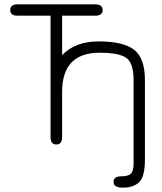

<svg xmlns="http://www.w3.org/2000/svg" viewBox="-20 -656 743 881"><path d="M60 -636H417Q451 -636 451 -610Q451 -584 417 -584H265V-403Q325 -466 433 -466Q545 -466 595 -428Q645 -390 645 -288V76Q645 154 619 179.5Q593 205 544 205Q501 205 501 179Q501 153 536 153Q570 153 581.5 140Q593 127 593 93V-287Q593 -366 560 -390Q527 -414 437 -414Q265 -414 265 -234V-28Q265 7 239 7Q212 7 212 -27V-584H60Q27 -584 27 -610Q27 -636 60 -636Z"/></svg>

Font: Jura
Style: Regular
Weight: 400
Designer: Daniel Johnson, Alexei Vanyashin
Foundry: Daniel Johnson
Version: Version 5.103